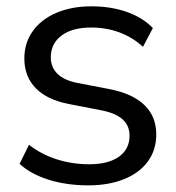

<svg xmlns="http://www.w3.org/2000/svg" viewBox="-20 -568 548 598"><path d="M41 -57.6 70.3 -117.1Q108.3 -87.2 156.7 -71.8Q205.2 -56.4 257.8 -56.4Q317.3 -56.4 350.4 -79.9Q383.5 -103.4 383.5 -145.4Q383.5 -176.4 362.1 -196Q340.6 -215.6 295.9 -224.4L195.2 -243.9Q127 -256.8 91.4 -293.3Q55.8 -329.7 55.8 -386Q55.8 -434.1 82 -471Q108.3 -507.9 155.8 -528.1Q203.2 -548.3 264.8 -548.3Q326 -548.3 375.9 -530.5Q425.7 -512.6 456.1 -480.6L425.3 -422.2Q392.8 -452 351.7 -467.2Q310.7 -482.3 264 -482.3Q205.2 -482.3 171.7 -457.3Q138.2 -432.3 138.2 -389.5Q138.2 -358.6 158.8 -338.3Q179.4 -317.9 220.9 -309.7L320.9 -290.5Q393.2 -276.4 429.9 -240.7Q466.7 -205.1 466.7 -149.2Q466.7 -101.2 440.7 -65.4Q414.7 -29.5 366.6 -10.1Q318.6 9.3 255.1 9.3Q186.9 9.3 131.3 -8.3Q75.7 -25.9 41 -57.6Z"/></svg>

Font: Min Sans VF VF
Style: Regular
Weight: 400
Designer: Jinseong-Kim, NotoSansCJK, Nunito
Foundry: Jinseong-Kim
Version: Version 1.420;Glyphs 3.1.2 (3151)